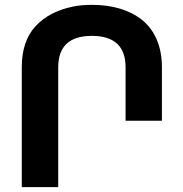

<svg xmlns="http://www.w3.org/2000/svg" viewBox="-20 -772 753 792"><path d="M358.9 -752Q423.8 -752 476.6 -735.8Q529.3 -719.7 567.6 -688.5Q606 -657.2 627 -607.7Q647.9 -558.1 647.9 -494.1V-273.9H498V-494.1Q498 -624 358.9 -624Q220.2 -624 220.2 -494.1V0H69.8V-494.1Q69.8 -602.5 126.5 -663.8Q183.1 -725.1 282.2 -745.1Q316.9 -752 358.9 -752Z"/></svg>

Font: Miedinger*
Style: Bold
Weight: 700
Version: Version 001.000